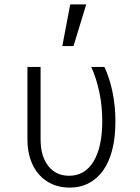

<svg xmlns="http://www.w3.org/2000/svg" viewBox="-20 -845 640 875"><path d="M456 -540H396Q420 -486 433 -423.5Q446 -361 446 -293Q446 -175 406.5 -109.5Q367 -44 295 -44Q235 -44 200 -88.5Q165 -133 165 -210V-540H105V-210Q105 -160 118.5 -119.5Q132 -79 157.5 -50Q183 -21 218.5 -5.5Q254 10 297 10Q346 10 385 -10.5Q424 -31 451 -69.5Q478 -108 492 -164Q506 -220 506 -292Q506 -361 493 -424.5Q480 -488 456 -540ZM373 -825H300L264 -635H315Z"/></svg>

Font: CommitMonoV142 ExtLt
Style: Regular
Weight: 200
Monospace: yes
Designer: Eigil Nikolajsen
Foundry: Eigil Nikolajsen
Version: Version 1.142